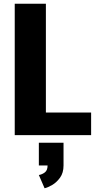

<svg xmlns="http://www.w3.org/2000/svg" viewBox="-20 -720 540 1023"><path d="M58.5 0V-700H224.5V-120.5H465.5V0ZM187 161.5V40.5H318.5V161.5Q318.5 201 300 226.5Q281.5 252 257.8 265.8Q234 279.5 217.5 283L187 212.5Q204.5 209.5 219 198.5Q233.5 187.5 233.5 161.5Z"/></svg>

Font: Trispace
Style: Bold
Weight: 700
Designer: Tyler Finck
Foundry: Etcetera Type Company
Version: Version 1.210; ttfautohint (v1.8.3)